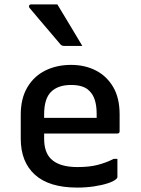

<svg xmlns="http://www.w3.org/2000/svg" viewBox="-20 -839 640 870"><path d="M302 -545Q365 -545 414.5 -519.5Q464 -494 493 -444.5Q522 -395 522 -321V-244Q522 -234 511 -234H180V-211Q180 -149 211 -119Q248 -82 331 -82Q384 -82 421.5 -91.5Q459 -101 495 -119H512V-37Q512 -33 508 -29Q497 -18 470 -9Q443 0 406.5 5.5Q370 11 330 11Q203 11 138.5 -47Q74 -105 74 -211V-319Q74 -393 104 -443.5Q134 -494 185.5 -519.5Q237 -545 302 -545ZM302 -454Q243 -454 211.5 -423Q180 -392 180 -321V-305H418V-323Q418 -395 386 -426Q372 -441 351 -447.5Q330 -454 302 -454ZM240 -819Q269 -772 297 -724.5Q325 -677 353 -631H270Q259 -631 253 -639Q225 -673 202.5 -698.5Q180 -724 159.5 -749Q139 -774 114 -803Q110 -808 112 -813.5Q114 -819 121 -819Z"/></svg>

Font: Recursive Mn Lnr St Med
Style: Regular
Weight: 500
Monospace: yes
Version: Version 1.079;hotconv 1.0.112;makeotfexe 2.5.65598; ttfautoh